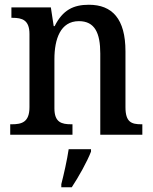

<svg xmlns="http://www.w3.org/2000/svg" viewBox="-20 -567 644 808"><path d="M23 0H285V-44H280C239 -44 209 -52 209 -111V-318C209 -402 234 -478 312 -478C379 -478 402 -428 402 -342V0H579V-44H575C533 -44 508 -53 508 -116V-351C508 -488 452 -547 354 -547C289 -547 244 -525 210 -457H206L194 -536H28V-492H33C73 -492 104 -483 104 -424V-116C104 -53 72 -44 30 -44H23ZM238 208V221H282C310 179 347 113 363 71V61H269C262 108 249 165 238 208Z"/></svg>

Font: Noto Serif Hebrew SemiCondensed Medium
Style: Regular
Weight: 500
Width: 4
Designer: Monotype Design Team
Foundry: Monotype Imaging Inc.
Version: Version 2.004